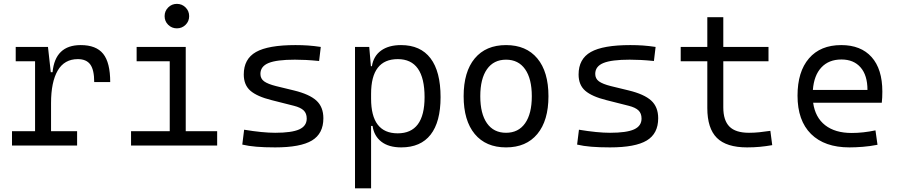

<svg xmlns="http://www.w3.org/2000/svg" viewBox="-20 -764 4728 1008"><path d="M248 -222.7V-75.2H384.8V0H43V-75.2H164.1V-442.4H62.5V-517.6H231.9L246.6 -384.8H255.9Q269.5 -527.3 403.8 -527.3Q484.9 -527.3 521.7 -481.4Q558.6 -435.5 558.6 -333H474.6Q474.6 -397 454.1 -425.3Q433.6 -453.6 388.7 -453.6Q317.9 -453.6 283 -393.6Q248 -333.5 248 -222.7Z M668 0V-75.2H871.1V-442.4H697.3V-517.6H955.1V-75.2H1120.1V0ZM908.7 -615.2Q881.8 -615.2 863 -633.8Q844.2 -652.3 844.2 -679.2Q844.2 -706.1 863 -724.9Q881.8 -743.7 908.7 -743.7Q935.5 -743.7 954.3 -724.9Q973.1 -706.1 973.1 -679.2Q973.1 -652.3 954.3 -633.8Q935.5 -615.2 908.7 -615.2Z M1424.8 9.8Q1367.2 9.8 1326.2 6.3Q1285.2 2.9 1252 -4.9L1261.7 -83Q1358.9 -66.9 1424.8 -66.9Q1511.7 -66.9 1551 -84.7Q1590.3 -102.5 1590.3 -141.6Q1590.3 -168.9 1574.2 -184.3Q1558.1 -199.7 1523.4 -208.5L1405.8 -238.3Q1329.6 -257.3 1294.7 -287.6Q1259.8 -317.9 1259.8 -373Q1259.8 -454.6 1324 -491Q1388.2 -527.3 1531.2 -527.3Q1566.9 -527.3 1597.9 -525.1Q1628.9 -522.9 1664.1 -517.6L1655.3 -443.8Q1615.2 -447.8 1585.4 -449.2Q1555.7 -450.7 1528.3 -450.7Q1432.6 -450.7 1389.9 -433.1Q1347.2 -415.5 1347.2 -376Q1347.2 -351.1 1366.7 -336.9Q1386.2 -322.8 1429.2 -312L1523.4 -289.1Q1604 -269.5 1640.9 -236.1Q1677.7 -202.6 1677.7 -143.1Q1677.7 -62.5 1617.7 -26.4Q1557.6 9.8 1424.8 9.8Z M1843.8 224.6V-517.6H1918.5L1927.2 -416.5H1932.6Q1940.9 -469.7 1980.7 -498.5Q2020.5 -527.3 2085.4 -527.3Q2187.5 -527.3 2240.2 -458Q2293 -388.7 2293 -253.9Q2293 -124 2240.7 -57.1Q2188.5 9.8 2086.4 9.8Q2020.5 9.8 1981.9 -20.3Q1943.4 -50.3 1936 -103H1928.2V224.6ZM1928.2 -246.1Q1928.2 -64 2067.9 -64Q2209 -64 2209 -253.9Q2209 -453.6 2068.4 -453.6Q1928.2 -453.6 1928.2 -271.5Z M2636.7 9.8Q2530.8 9.8 2472.4 -60.5Q2414.1 -130.9 2414.1 -258.8Q2414.1 -387.2 2472.4 -457.3Q2530.8 -527.3 2636.7 -527.3Q2742.7 -527.3 2801 -457.3Q2859.4 -387.2 2859.4 -258.8Q2859.4 -130.9 2801 -60.5Q2742.7 9.8 2636.7 9.8ZM2636.7 -66.9Q2701.7 -66.9 2736.8 -116.9Q2772 -167 2772 -258.8Q2772 -350.6 2736.8 -400.6Q2701.7 -450.7 2636.7 -450.7Q2571.8 -450.7 2536.6 -400.6Q2501.5 -350.6 2501.5 -258.8Q2501.5 -167 2536.6 -116.9Q2571.8 -66.9 2636.7 -66.9Z M3182.6 9.8Q3125 9.8 3084 6.3Q3043 2.9 3009.8 -4.9L3019.5 -83Q3116.7 -66.9 3182.6 -66.9Q3269.5 -66.9 3308.8 -84.7Q3348.1 -102.5 3348.1 -141.6Q3348.1 -168.9 3332 -184.3Q3315.9 -199.7 3281.2 -208.5L3163.6 -238.3Q3087.4 -257.3 3052.5 -287.6Q3017.6 -317.9 3017.6 -373Q3017.6 -454.6 3081.8 -491Q3146 -527.3 3289.1 -527.3Q3324.7 -527.3 3355.7 -525.1Q3386.7 -522.9 3421.9 -517.6L3413.1 -443.8Q3373 -447.8 3343.3 -449.2Q3313.5 -450.7 3286.1 -450.7Q3190.4 -450.7 3147.7 -433.1Q3105 -415.5 3105 -376Q3105 -351.1 3124.5 -336.9Q3144 -322.8 3187 -312L3281.2 -289.1Q3361.8 -269.5 3398.7 -236.1Q3435.5 -202.6 3435.5 -143.1Q3435.5 -62.5 3375.5 -26.4Q3315.4 9.8 3182.6 9.8Z M3902.3 9.8Q3793.5 9.8 3743.4 -40.3Q3693.4 -90.3 3693.4 -196.8V-442.4H3553.7V-517.6H3693.4V-673.8H3777.3V-517.6H4014.6V-442.4H3777.3V-200.2Q3777.3 -131.8 3809.6 -99.4Q3841.8 -66.9 3912.1 -66.9Q3938.5 -66.9 3965.6 -69.6Q3992.7 -72.3 4024.4 -77.1L4034.2 -2Q4001 3.9 3969.5 6.8Q3938 9.8 3902.3 9.8Z M4439.5 9.8Q4309.1 9.8 4238 -60.5Q4167 -130.9 4167 -261.7Q4167 -387.7 4227.1 -457.5Q4287.1 -527.3 4396.5 -527.3Q4499.5 -527.3 4555.9 -464.4Q4612.3 -401.4 4612.3 -283.2Q4612.3 -250.5 4609.4 -224.6H4249Q4259.8 -147.5 4312 -106.7Q4364.3 -65.9 4451.2 -65.9Q4511.7 -65.9 4576.2 -79.6L4586.9 -3.9Q4546.9 3.9 4509.3 6.8Q4471.7 9.8 4439.5 9.8ZM4247.6 -292H4534.2Q4534.2 -368.7 4498 -410.2Q4461.9 -451.7 4397.5 -451.7Q4331.5 -451.7 4292.5 -410.2Q4253.4 -368.7 4247.6 -292Z"/></svg>

Font: Cascadia Mono SemiLight
Style: Regular
Weight: 350
Monospace: yes
Designer: Aaron Bell
Foundry: Saja Typeworks
Version: Version 2404.023; ttfautohint (v1.8.4)